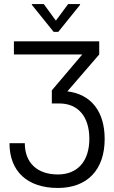

<svg xmlns="http://www.w3.org/2000/svg" viewBox="-20 -919 566 952"><path d="M49 -714V-649H388L237 -471V-406H274C367 -406 423 -341 423 -231C423 -120 365 -54 267 -54C164 -54 103 -112 103 -209H27C27 -69 116 13 267 13C413 13 499 -77 499 -230C499 -367 431 -452 314 -466L472 -649V-714ZM138 -895 246 -761H269L377 -895V-899H318L258 -818H256L197 -899H138Z"/></svg>

Font: Non Bureau Light
Style: Regular
Weight: 300
Designer: Jona Saucedo
Foundry: Non Foundry
Version: Version 1.000;FEAKit 1.0